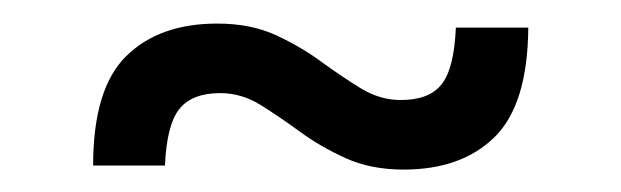

<svg xmlns="http://www.w3.org/2000/svg" viewBox="-20 -302 540 167"><path d="M61 -158Q61 -225 89.8 -253.2Q118.5 -281.5 169 -281.5Q198 -281.5 219.8 -271.5Q241.5 -261.5 259.2 -248.5Q277 -235.5 293.8 -225.2Q310.5 -215 328.5 -215Q353.5 -215 364.2 -228.8Q375 -242.5 376.5 -278H439.5Q439 -211 410.2 -182.8Q381.5 -154.5 331 -154.5Q302.5 -154.5 280.5 -164.5Q258.5 -174.5 240.8 -187.5Q223 -200.5 206.5 -210.8Q190 -221 171.5 -221Q147 -221 136 -207.2Q125 -193.5 123.5 -158Z"/></svg>

Font: Newsreader Text
Style: Bold
Weight: 700
Designer: Hugues Gentile
Foundry: Production Type
Version: Version 1.001